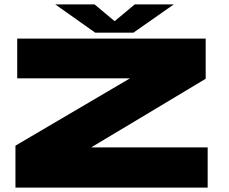

<svg xmlns="http://www.w3.org/2000/svg" viewBox="-20 -850 1038 870"><path d="M50 0H921V-182H393L912 -493V-675H58V-495H569L50 -190ZM411.5 -702H584.5L767.5 -830H590.5L499.5 -754L408.5 -830H230.5Z"/></svg>

Font: Anybody ExtraExpanded Black
Style: Regular
Weight: 900
Width: 8
Version: Version 1.113;gftools[0.9.25]